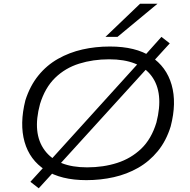

<svg xmlns="http://www.w3.org/2000/svg" viewBox="-20 -964 1025 1036"><path d="M446 8Q309 8 224.5 -46.5Q140 -101 112.5 -198.5Q85 -296 117 -423Q142 -501 187 -556.5Q232 -612 293 -646.5Q354 -681 424.5 -697Q495 -713 573 -713Q712 -713 795 -658.5Q878 -604 906 -506.5Q934 -409 901 -282Q877 -204 831.5 -148.5Q786 -93 725.5 -58.5Q665 -24 594 -8Q523 8 446 8ZM450 -61Q538 -61 612.5 -85Q687 -109 742 -161.5Q797 -214 824 -303Q865 -463 798 -553.5Q731 -644 569 -644Q482 -644 407 -620.5Q332 -597 277.5 -544Q223 -491 196 -403Q153 -245 221 -153Q289 -61 450 -61ZM189 52 144 17 226 -73 258 -106 740 -638 767 -671 851 -765 896 -730 814 -640 783 -606 300 -75 274 -41ZM549 -765 736 -944H830L614 -765Z"/></svg>

Font: Nunito Sans 7pt Expanded Light
Style: Italic
Weight: 300
Width: 7
Italic angle: -9°
Designer: Vernon Adams
Foundry: Vernon Adams
Version: Version 3.101;gftools[0.9.27]